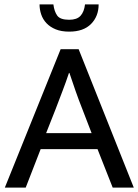

<svg xmlns="http://www.w3.org/2000/svg" viewBox="-20 -854 630 874"><path d="M256 -630H338L589 0H493L424 -175H165L97 0H2ZM190 -248H397L355 -357Q338 -400 324 -440Q310 -480 296 -522H294Q280 -480 265 -441Q250 -402 233 -357ZM223 -834Q227 -802 240.5 -783Q254 -764 295 -764Q330 -764 346.5 -782Q363 -800 367 -834H429Q429 -780 394.5 -745Q360 -710 295 -710Q259 -710 233.5 -720.5Q208 -731 191.5 -748.5Q175 -766 167.5 -788.5Q160 -811 160 -834Z"/></svg>

Font: Mukta Mahee
Style: Regular
Weight: 400
Designer: Shuchita Grover, Noopur Datye, Girish Dalvi, Yashodeep Gholap
Foundry: Ek Type
Version: Version 2.538;PS 1.000;hotconv 16.6.51;makeotf.lib2.5.65220;